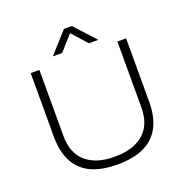

<svg xmlns="http://www.w3.org/2000/svg" viewBox="-151 -1007 1123 1159"><g transform="rotate(-20 410.0 -428.0)"><path d="M409 12Q308 12 240.5 -19.5Q173 -51 138.5 -116Q104 -181 104 -279V-686H160V-262Q160 -152 225 -95Q290 -38 409 -38Q529 -38 595 -95Q661 -152 661 -262V-686H717V-279Q717 -181 682 -116Q647 -51 578.5 -19.5Q510 12 409 12ZM264 -735 384 -868H435L556 -735H496L396 -846H423L324 -735Z"/></g></svg>

Font: Archivo SemiExpanded Thin
Style: Regular
Weight: 250
Width: 6
Designer: Hector Gatti
Foundry: Omnibus-Type
Version: Version 2.001